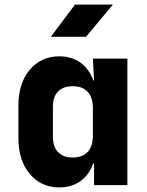

<svg xmlns="http://www.w3.org/2000/svg" viewBox="-20 -805 640 835"><path d="M201 -645 306 -785H471L354 -645ZM238 10Q159 10 109.5 -48.5Q60 -107 60 -205V-345Q60 -443 109.5 -501.5Q159 -560 238 -560Q292 -560 330 -532.5Q368 -505 386 -455H389L384 -550H534V0H389V-95H386Q368 -45 330 -17.5Q292 10 238 10ZM296 -120Q339 -120 361.5 -144.5Q384 -169 384 -215V-335Q384 -381 361.5 -405.5Q339 -430 296 -430Q255 -430 232.5 -407Q210 -384 210 -340V-210Q210 -167 232.5 -143.5Q255 -120 296 -120Z"/></svg>

Font: JetBrains Mono NL ExtraBold
Style: Regular
Weight: 800
Designer: Philipp Nurullin, Konstantin Bulenkov
Foundry: JetBrains
Version: Version 2.304; ttfautohint (v1.8.4.7-5d5b)